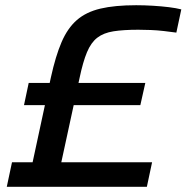

<svg xmlns="http://www.w3.org/2000/svg" viewBox="-20 -716 715 736"><path d="M6 0 26 -94H105L175 -419Q193 -501 216 -554.5Q239 -608 274.5 -639Q310 -670 365 -683Q420 -696 502 -696Q533 -696 566 -694Q599 -692 627.5 -688.5Q656 -685 675 -680L656 -591Q634 -594 608.5 -597Q583 -600 557.5 -601Q532 -602 510 -602Q453 -602 415 -596Q377 -590 353 -571.5Q329 -553 313.5 -516Q298 -479 285 -417L215 -94H563L543 0ZM72 -313 90 -398H537L518 -313Z"/></svg>

Font: Saira SemiExpanded Medium
Style: Italic
Weight: 500
Width: 6
Italic angle: -12°
Designer: Hector Gatti with collaboration of the Omnibus-Type team
Foundry: Omnibus-Type
Version: Version 1.101